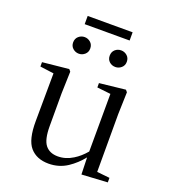

<svg xmlns="http://www.w3.org/2000/svg" viewBox="-152 -950 957 1076"><g transform="rotate(20 326.5 -411.5)"><path d="M261 15Q190 15 151 -29.5Q112 -74 113 -186L115 -470L33 -481V-507L190 -523L200 -511L196 -380V-185Q196 -105 221.5 -73Q247 -41 296 -41Q343 -41 386 -68Q422 -90 453 -127L454 -471L373 -480V-506L528 -523L538 -511L534 -380V-35L610 -27V0L456 9L453 -92Q418 -48 373 -18Q323 15 261 15ZM185 -789V-838H453V-789ZM210 -622Q190 -622 174.5 -635.5Q159 -649 159 -671Q159 -694 174.5 -707.5Q190 -721 210 -721Q230 -721 245.5 -707.5Q261 -694 261 -671Q261 -649 245.5 -635.5Q230 -622 210 -622ZM428 -622Q407 -622 392 -635.5Q377 -649 377 -671Q377 -694 392 -707.5Q407 -721 428 -721Q448 -721 463.5 -707.5Q479 -694 479 -671Q479 -649 463.5 -635.5Q448 -622 428 -622Z"/></g></svg>

Font: Early Summer Mincho
Style: Regular
Weight: 400
Designer: GuiWonder
Version: Version 1.002